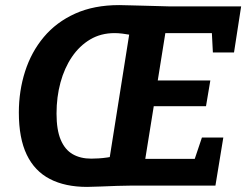

<svg xmlns="http://www.w3.org/2000/svg" viewBox="-20 -729 967 754"><path d="M322 5Q236 5 176 -26Q116 -57 85 -121.5Q54 -186 54 -287Q54 -372 78.5 -448.5Q103 -525 152 -583.5Q201 -642 275 -675.5Q349 -709 448 -709Q464 -709 491.5 -708Q519 -707 549.5 -706.5Q580 -706 605 -705Q630 -704 641 -704H927L899 -523H816L811 -619L827 -599H607L633 -622L596 -391L580 -413H806L789 -312H561L588 -338L546 -77L531 -105H768L737 -82L773 -189H857L826 0H489Q472 0 439.5 1Q407 2 374 3.5Q341 5 322 5ZM405 -74 493 -629 524 -584Q510 -589 493.5 -592Q477 -595 460.5 -597Q444 -599 430 -599Q376 -599 334 -574Q292 -549 262.5 -505.5Q233 -462 217.5 -405Q202 -348 202 -283Q202 -219 218.5 -180Q235 -141 265.5 -123.5Q296 -106 338 -106Q351 -106 367.5 -107Q384 -108 401 -110.5Q418 -113 434 -116Z"/></svg>

Font: Bitter Thin
Style: Bold Italic
Weight: 700
Italic angle: -9°
Version: Version 3.021